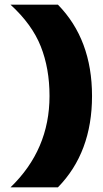

<svg xmlns="http://www.w3.org/2000/svg" viewBox="-20 -727 439 822"><path d="M192 -316Q192 -434 154.5 -528.5Q117 -623 25 -707H228Q374 -558 374 -316Q374 -74 228 75H25Q192 -86 192 -316Z"/></svg>

Font: Pridi
Style: Bold
Weight: 700
Designer: Katatrad Team
Foundry: CadsonDemak
Version: Version 1.001